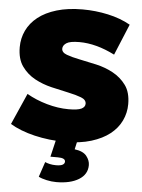

<svg xmlns="http://www.w3.org/2000/svg" viewBox="-62 -764 781 1053"><g transform="rotate(5 328.5 -238.0)"><path d="M318 16Q274 16 231 11Q188 6 148 -3.5Q108 -13 73.5 -26.5Q39 -40 13 -56L89 -228Q139 -199 200.5 -181.5Q262 -164 320 -164Q371 -164 391 -174Q411 -184 411 -202Q411 -224 382.5 -235Q354 -246 311 -255Q268 -264 217.5 -276Q167 -288 124 -311.5Q81 -335 52.5 -375Q24 -415 24 -480Q24 -529 44.5 -572Q65 -615 105.5 -647Q146 -679 207.5 -697.5Q269 -716 350 -716Q421 -716 490 -701Q559 -686 614 -655L543 -484Q440 -536 348 -536Q296 -536 276.5 -523Q257 -510 257 -492Q257 -471 285.5 -460.5Q314 -450 357 -441.5Q400 -433 450.5 -421.5Q501 -410 544 -386.5Q587 -363 615.5 -324Q644 -285 644 -220Q644 -172 623.5 -129Q603 -86 562.5 -54Q522 -22 460.5 -3Q399 16 318 16ZM288 240Q262 240 234.5 234Q207 228 190 219L218 136Q229 141 244.5 144.5Q260 148 278 148Q304 148 315 141.5Q326 135 326 124Q326 104 285 104H244L271 -10H387L373 52Q420 58 439 82Q458 106 458 132Q458 183 411.5 211.5Q365 240 288 240Z"/></g></svg>

Font: Montserrat-Alt1 Black
Style: Regular
Weight: 900
Designer: Differentunic
Foundry: Differentunic
Version: Version 7.222